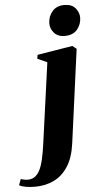

<svg xmlns="http://www.w3.org/2000/svg" viewBox="-193 -800 560 1094"><g transform="rotate(-5 87.0 -253.5)"><path d="M194.5 26.5Q183.5 108.5 150.8 158.8Q118 209 69.8 232Q21.5 255 -37 255Q-65.5 255 -89.5 251Q-113.5 247 -128 238.5L-115.5 204.5Q-106 207.5 -95.5 209.5Q-85 211.5 -76 211.5Q-52.5 211.5 -35.5 199.8Q-18.5 188 -6.2 163.8Q6 139.5 14.5 102Q23 64.5 30 13.5L93.5 -445.5L38 -470.5L42 -492.5L243.5 -525.5L266.5 -507.5ZM205 -586Q167 -586 145.2 -610.2Q123.5 -634.5 124 -665Q124.5 -704.5 149 -733.2Q173.5 -762 217.5 -762Q261 -762 281.5 -737Q302 -712 302 -683Q302 -645.5 277.8 -615.8Q253.5 -586 205 -586Z"/></g></svg>

Font: Merriweather 120pt Black
Style: Italic
Weight: 900
Italic angle: -7.8°
Version: Version 2.101